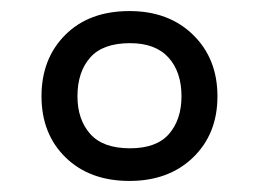

<svg xmlns="http://www.w3.org/2000/svg" viewBox="-20 -744 468 347"><path d="M214 -417Q142 -417 98.5 -459.5Q55 -502 55 -570Q55 -638 98 -681Q141 -724 214 -724Q285 -724 329 -681Q373 -638 373 -570Q373 -502 329 -459.5Q285 -417 214 -417ZM215 -476Q263 -476 285.5 -502Q308 -528 308 -570Q308 -614 284.5 -640Q261 -666 215 -666Q166 -666 143 -640Q120 -614 120 -570Q120 -528 143 -502Q166 -476 215 -476Z"/></svg>

Font: Noto Sans Ugaritic
Style: Regular
Weight: 400
Designer: Monotype Design Team
Foundry: Monotype Imaging Inc.
Version: Version 2.001; ttfautohint (v1.8.4.7-5d5b)